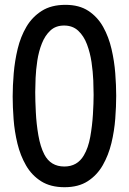

<svg xmlns="http://www.w3.org/2000/svg" viewBox="-20 -783 540 806"><path d="M251 2.9Q192.4 2.9 152.8 -22Q113.3 -46.9 89.4 -88.4Q65.4 -129.9 53.2 -180.2Q41 -230.5 37.1 -282.2Q33.2 -334 33.2 -377.9Q33.2 -422.9 37.6 -475.1Q42 -527.3 54.2 -578.1Q66.4 -628.9 90.8 -670.4Q115.2 -711.9 155.3 -737.3Q195.3 -762.7 254.9 -762.7Q312.5 -762.7 351.1 -737.3Q389.6 -711.9 413.1 -669.9Q436.5 -627.9 448.2 -577.1Q460 -526.4 463.9 -475.1Q467.8 -423.8 467.8 -380.9Q467.8 -336.9 463.9 -285.2Q460 -233.4 447.8 -182.6Q435.5 -131.8 411.6 -89.8Q387.7 -47.9 348.6 -22.5Q309.6 2.9 251 2.9ZM250 -84Q304.7 -84 332 -130.9Q350.6 -162.1 358.9 -208.5Q367.2 -254.9 370.1 -302.7Q373 -350.6 373 -384.8Q373 -409.2 371.6 -445.3Q370.1 -481.4 364.3 -521.5Q358.4 -561.5 345.2 -596.7Q332 -631.8 308.6 -653.8Q285.2 -675.8 249 -675.8Q213.9 -675.8 191.4 -654.8Q168.9 -633.8 155.8 -600.6Q142.6 -567.4 136.7 -528.8Q130.9 -490.2 129.4 -455.1Q127.9 -419.9 127.9 -396.5Q127.9 -361.3 130.4 -312Q132.8 -262.7 141.1 -214.8Q149.4 -167 166 -134.8Q192.4 -84 250 -84Z"/></svg>

Font: Kosugi Maru
Style: Regular
Weight: 400
Designer: MOTOYA
Version: Version 4.002